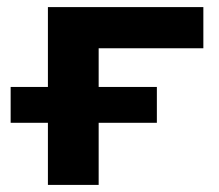

<svg xmlns="http://www.w3.org/2000/svg" viewBox="-20 -521 618 541"><path d="M115 0V-175H10V-276H115V-501H553V-385H258V-276H422V-175H258V0Z"/></svg>

Font: Nunito Sans 7pt SemiExpanded
Style: Bold
Weight: 700
Width: 6
Designer: Vernon Adams
Foundry: Vernon Adams
Version: Version 3.101;gftools[0.9.27]